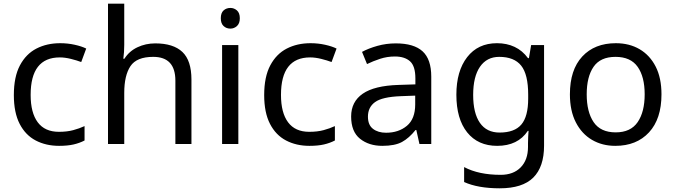

<svg xmlns="http://www.w3.org/2000/svg" viewBox="-20 -780 3657 1040"><path d="M300 10Q229 10 173.5 -19Q118 -48 86.5 -109Q55 -170 55 -265Q55 -364 88 -426Q121 -488 177.5 -517Q234 -546 306 -546Q347 -546 385 -537.5Q423 -529 447 -517L420 -444Q396 -453 364 -461Q332 -469 304 -469Q146 -469 146 -266Q146 -169 184.5 -117.5Q223 -66 299 -66Q343 -66 376.5 -75Q410 -84 438 -97V-19Q411 -5 378.5 2.5Q346 10 300 10Z M653 -537Q653 -497 648 -462H654Q680 -503 724.5 -524Q769 -545 821 -545Q919 -545 968 -498.5Q1017 -452 1017 -349V0H930V-343Q930 -472 810 -472Q720 -472 686.5 -421.5Q653 -371 653 -277V0H565V-760H653Z M1228 -737Q1248 -737 1263.5 -723.5Q1279 -710 1279 -681Q1279 -653 1263.5 -639Q1248 -625 1228 -625Q1206 -625 1191 -639Q1176 -653 1176 -681Q1176 -710 1191 -723.5Q1206 -737 1228 -737ZM1271 -536V0H1183V-536Z M1656 10Q1585 10 1529.5 -19Q1474 -48 1442.5 -109Q1411 -170 1411 -265Q1411 -364 1444 -426Q1477 -488 1533.5 -517Q1590 -546 1662 -546Q1703 -546 1741 -537.5Q1779 -529 1803 -517L1776 -444Q1752 -453 1720 -461Q1688 -469 1660 -469Q1502 -469 1502 -266Q1502 -169 1540.5 -117.5Q1579 -66 1655 -66Q1699 -66 1732.5 -75Q1766 -84 1794 -97V-19Q1767 -5 1734.5 2.5Q1702 10 1656 10Z M2124 -545Q2222 -545 2269 -502Q2316 -459 2316 -365V0H2252L2235 -76H2231Q2196 -32 2157.5 -11Q2119 10 2051 10Q1978 10 1930 -28.5Q1882 -67 1882 -149Q1882 -229 1945 -272.5Q2008 -316 2139 -320L2230 -323V-355Q2230 -422 2201 -448Q2172 -474 2119 -474Q2077 -474 2039 -461.5Q2001 -449 1968 -433L1941 -499Q1976 -518 2024 -531.5Q2072 -545 2124 -545ZM2150 -259Q2050 -255 2011.5 -227Q1973 -199 1973 -148Q1973 -103 2000.5 -82Q2028 -61 2071 -61Q2139 -61 2184 -98.5Q2229 -136 2229 -214V-262Z M2672 -546Q2725 -546 2767.5 -526Q2810 -506 2840 -465H2845L2857 -536H2927V9Q2927 124 2868.5 182Q2810 240 2687 240Q2569 240 2494 206V125Q2573 167 2692 167Q2761 167 2800.5 126.5Q2840 86 2840 16V-5Q2840 -17 2841 -39.5Q2842 -62 2843 -71H2839Q2785 10 2673 10Q2569 10 2510.5 -63Q2452 -136 2452 -267Q2452 -395 2510.5 -470.5Q2569 -546 2672 -546ZM2684 -472Q2617 -472 2580 -418.5Q2543 -365 2543 -266Q2543 -167 2579.5 -114.5Q2616 -62 2686 -62Q2767 -62 2804 -105.5Q2841 -149 2841 -246V-267Q2841 -377 2803 -424.5Q2765 -472 2684 -472Z M3563 -269Q3563 -136 3495.5 -63Q3428 10 3313 10Q3242 10 3186.5 -22.5Q3131 -55 3099 -117.5Q3067 -180 3067 -269Q3067 -402 3134 -474Q3201 -546 3316 -546Q3389 -546 3444.5 -513.5Q3500 -481 3531.5 -419.5Q3563 -358 3563 -269ZM3158 -269Q3158 -174 3195.5 -118.5Q3233 -63 3315 -63Q3396 -63 3434 -118.5Q3472 -174 3472 -269Q3472 -364 3434 -418Q3396 -472 3314 -472Q3232 -472 3195 -418Q3158 -364 3158 -269Z"/></svg>

Font: Noto Sans Pau Cin Hau
Style: Regular
Weight: 400
Designer: Monotype Design Team
Foundry: Monotype Imaging Inc.
Version: Version 2.002; ttfautohint (v1.8.4.7-5d5b)